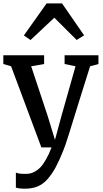

<svg xmlns="http://www.w3.org/2000/svg" viewBox="-20 -889 622 1158"><path d="M130.9 249Q92.3 249 75.7 242.2V151.9Q90.3 159.7 132.8 159.7Q147.9 159.7 160.2 157.5Q172.4 155.3 190.2 146Q208 136.7 223.4 120.6Q238.8 104.5 256.8 73.5Q274.9 42.5 291 0H229.5L46.9 -489.3L0 -502.9V-555.7H246.1V-502.9L168 -489.3L267.6 -189.5L311.5 -45.4L350.6 -189.5L435.5 -489.3L369.6 -502.9V-555.7H573.7V-502.9L523.4 -489.3Q497.1 -405.8 469.7 -318.4Q442.4 -231 427 -181.2Q411.6 -131.3 397.5 -85.9Q383.3 -40.5 375 -16.6Q366.7 7.3 361.8 18.6Q336.9 81.1 315.2 121.1Q293.5 161.1 266.4 191.7Q239.3 222.2 206.5 235.6Q173.8 249 130.9 249ZM164.1 -647.5 124 -675.3 261.2 -868.7H354L487.3 -675.8L442.4 -647.9L307.6 -782.2Z"/></svg>

Font: HaufeMerriweather
Style: Regular
Weight: 400
Designer: Eben Sorkin ( eben@eyebytes.com )
Foundry: Eben Sorkin
Version: Version 1.56